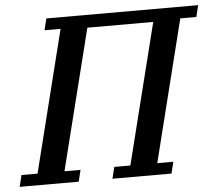

<svg xmlns="http://www.w3.org/2000/svg" viewBox="-77 -754 918 810"><g transform="rotate(-5 382.5 -349.0)"><path d="M-14 -49H54L204 -649H136L148 -698H791L779 -649H711L561 -49H629L617 0H367L379 -49H447L596 -644H317L168 -49H236L224 0H-26Z"/></g></svg>

Font: IBM Plex Serif Medm
Style: Italic
Weight: 500
Italic angle: -14°
Designer: Mike Abbink, Paul van der Laan, Pieter van Rosmalen
Foundry: Bold Monday
Version: Version 3.001